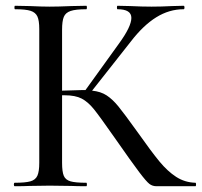

<svg xmlns="http://www.w3.org/2000/svg" viewBox="-20 -645 700 665"><path d="M657 0H522Q508 0 497.5 -8Q487 -16 462 -49Q437 -82 377 -168Q326 -241 305.5 -266.5Q285 -292 263 -303.5Q241 -315 204 -315H195V-81Q195 -50 201 -36Q207 -22 224 -17Q241 -12 279 -12Q281 -12 281 -6Q281 0 279 0Q246 0 227 -1L152 -2L82 -1Q64 0 31 0Q28 0 28 -6Q28 -12 31 -12Q68 -12 85.5 -17Q103 -22 109.5 -36.5Q116 -51 116 -81V-544Q116 -574 109.5 -588Q103 -602 86 -607.5Q69 -613 32 -613Q30 -613 30 -619Q30 -625 32 -625L83 -624Q125 -622 152 -622Q182 -622 228 -624L279 -625Q281 -625 281 -619Q281 -613 279 -613Q242 -613 224.5 -607Q207 -601 201 -586.5Q195 -572 195 -542V-331Q249 -333 262 -333H276L392 -494Q435 -553 435 -583Q435 -613 387 -613Q385 -613 385 -619Q385 -625 387 -625L431 -624Q471 -622 505 -622Q539 -622 577 -624L616 -625Q619 -625 619 -619Q619 -613 616 -613Q566 -613 521 -585Q476 -557 433 -501L299 -331Q329 -328 349.5 -314.5Q370 -301 390 -276.5Q410 -252 456 -188Q504 -120 532 -86Q560 -52 590 -32.5Q620 -13 657 -12Q659 -12 659 -6Q659 0 657 0Z"/></svg>

Font: Cormorant Infant Medium
Style: Regular
Weight: 500
Designer: Christian Thalmann (Catharsis Fonts)
Version: Version 3.000